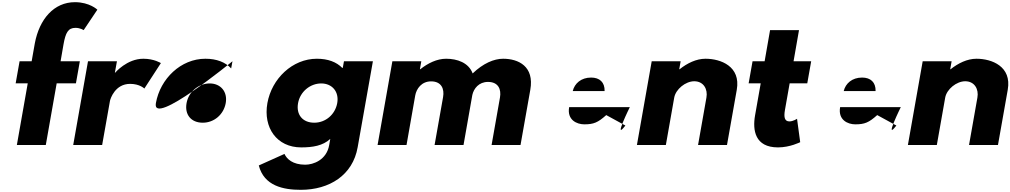

<svg xmlns="http://www.w3.org/2000/svg" viewBox="-20 -1333 9289 1765"><path d="M271 -770H160L124 -567H235L135 0H401L501 -567H678L714 -770H537L564 -926C583 -1032 606 -1077 674 -1077C718 -1077 749 -1056 749 -1056L875 -1244C875 -1244 804 -1313 669 -1313C477 -1313 342 -1159 300 -934Z M653 0H919L991 -406C995 -426 1038 -562 1176 -562C1265 -562 1307 -519 1307 -519L1459 -753C1459 -753 1397 -793 1298 -793C1146 -793 1039 -665 1039 -665H1036L1055 -770H789Z M1413 -385C1373 -160 2117 -770 2117 -770L2105 -704C2052 -761 1972 -793 1868 -793C1643 -793 1453 -610 1413 -385ZM1695 -385C1714 -491 1807 -566 1908 -566C2007 -566 2074 -491 2055 -385C2036 -280 1948 -205 1844 -205C1736 -205 1676 -280 1695 -385Z M2359 188C2407 376 2584 412 2745 412C3008 412 3223 278 3268 20L3408 -770H3142L3131 -709H3126C3073 -763 2995 -793 2893 -793C2668 -793 2478 -610 2438 -385C2398 -160 2524 22 2749 22C2854 22 2948 7 3016 -56L3006 1C2982 138 2860 181 2786 181C2670 181 2616 128 2595 82ZM2720 -385C2739 -491 2832 -566 2933 -566C3032 -566 3099 -491 3080 -385C3061 -280 2973 -205 2869 -205C2761 -205 2701 -280 2720 -385Z M3451 0H3717L3797 -455C3808 -517 3855 -585 3943 -585C4037 -585 4067 -517 4053 -440L3975 0H4241L4322 -460C4335 -519 4382 -580 4466 -580C4560 -580 4590 -513 4576 -436L4499 0H4765L4855 -508C4893 -723 4746 -793 4605 -793C4521 -793 4422 -751 4325 -658C4288 -757 4183 -793 4081 -793C3997 -793 3913 -752 3843 -696H3840L3853 -770H3587Z M5770 -348C5774 -358 5611 -26 5729 -179L5553 -275C5476 -206 5437 -190 5351 -190C5283 -190 5191 -230 5212 -348ZM5245 -496C5262 -566 5322 -620 5414 -620C5492 -620 5540 -577 5538 -496Z M5835 0H6101L6178 -436C6192 -513 6282 -586 6362 -586C6448 -586 6488 -513 6474 -436L6397 0H6663L6753 -508C6791 -723 6606 -793 6465 -793C6381 -793 6297 -752 6227 -696H6224L6237 -770H5971Z M7009 -770H6898L6862 -567H6973L6921 -272C6897 -136 6920 22 7132 22C7242 22 7336 -26 7336 -26L7307 -241C7307 -241 7271 -217 7237 -217C7195 -217 7183 -251 7196 -323L7239 -567H7401L7437 -770H7275L7325 -1056H7059Z M8261 -348C8265 -358 8102 -26 8220 -179L8044 -275C7967 -206 7928 -190 7842 -190C7774 -190 7682 -230 7703 -348ZM7736 -496C7753 -566 7813 -620 7905 -620C7983 -620 8031 -577 8029 -496Z M8326 0H8592L8669 -436C8683 -513 8773 -586 8853 -586C8939 -586 8979 -513 8965 -436L8888 0H9154L9244 -508C9282 -723 9097 -793 8956 -793C8872 -793 8788 -752 8718 -696H8715L8728 -770H8462Z"/></svg>

Font: Hussar Dziwak
Style: Kur
Weight: 400
Version: Version 1.022